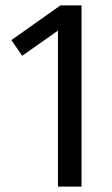

<svg xmlns="http://www.w3.org/2000/svg" viewBox="-20 -689 414 709"><path d="M281 -669V0H194V-576L62 -483L22 -541L203 -669Z"/></svg>

Font: Fira Sans Condensed
Style: Regular
Weight: 400
Width: 3
Designer: Carrois Corporate & Edenspiekermann AG
Foundry: Carrois Corporate GbR & Edenspiekermann AG
Version: Version 4.202;PS 004.202;hotconv 1.0.88;makeotf.lib2.5.64775